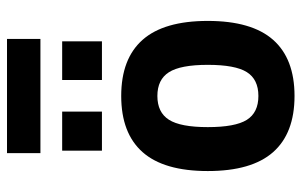

<svg xmlns="http://www.w3.org/2000/svg" viewBox="-179 -692 877 559"><g transform="rotate(-90 259.5 -412.5)"><path d="M259.6 6.5Q151.1 6.5 96 -55.9Q41 -118.3 41 -246Q41 -373.6 96 -435.8Q151.1 -498.1 259.6 -498.1Q368 -498.1 423.1 -435.8Q478.1 -373.6 478.1 -246Q478.1 -118.3 423.1 -55.9Q368 6.5 259.6 6.5ZM259.6 -98.7Q307.9 -98.7 329.1 -132.5Q350.2 -166.3 350.2 -246Q350.2 -325.6 328.7 -359.2Q307.3 -392.8 259.6 -392.8Q211.8 -392.8 190.4 -359.2Q168.9 -325.6 168.9 -246Q168.9 -166.3 190 -132.5Q211.2 -98.7 259.6 -98.7ZM100.3 -554.2V-670H214V-554.2ZM306 -554.2V-670H418.7V-554.2ZM93.1 -733.3V-830.6H425.6V-733.3Z"/></g></svg>

Font: Anaheim
Style: Regular
Weight: 400
Designer: Vernon Adams
Foundry: Vernon Adams
Version: Version 2.001